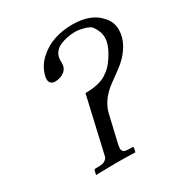

<svg xmlns="http://www.w3.org/2000/svg" viewBox="-161 -802 873 922"><g transform="rotate(-30 275.5 -341.5)"><path d="M192.9 -75.2 259.8 -366.2Q296.9 -366.2 326.2 -372.8Q355.5 -379.4 374.5 -391.6Q393.6 -403.8 404.1 -413.8Q414.6 -423.8 424.8 -437Q474.1 -502.9 474.1 -551.8Q474.1 -584.5 449.2 -619.1Q439.9 -630.4 412.1 -638.2Q384.3 -646 361.8 -646Q340.8 -646 320.1 -641.8Q299.3 -637.7 279.1 -629.2Q258.8 -620.6 246.3 -603.5Q233.9 -586.4 233.9 -564V-547.9Q233.9 -519 212.9 -502.9Q191.9 -486.8 162.1 -486.8Q147 -486.8 138.9 -494.9Q130.9 -502.9 130.9 -517.1Q130.9 -527.3 132.8 -532.2Q144 -581.5 182.4 -616.9Q220.7 -652.3 268.1 -667.7Q315.4 -683.1 367.2 -683.1Q473.1 -683.1 522 -624Q550.8 -593.8 550.8 -549.8Q550.8 -508.8 528.8 -470.5Q506.8 -432.1 472.2 -402.8Q456.5 -389.6 424.6 -366.7Q392.6 -343.8 377.9 -332Q322.8 -285.6 308.1 -227.1L272.9 -76.2Q270 -63 270 -54.2Q268.6 -43.5 276.9 -35.2Q280.3 -30.3 303.2 -28.8H323.2Q330.1 -28.8 330.1 -22L325.2 0Q259.8 -2 217.8 -2L106.9 0L111.8 -21Q112.8 -28.8 123 -28.8H143.1Q164.1 -30.3 170.9 -35.2Q184.6 -43.5 188 -54.2Q189 -57.6 192.9 -75.2Z"/></g></svg>

Font: Common Serif
Style: Bold Italic
Weight: 700
Italic angle: -12°
Designer: Philipp H. Poll, Khaled Hosny
Foundry: Stefan Peev, Context Ltd.
Version: Version 1.026